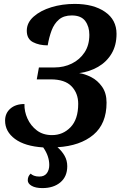

<svg xmlns="http://www.w3.org/2000/svg" viewBox="-20 -744 616 982"><path d="M197 218Q162 218 142 206.5Q122 195 122 178Q122 157 137 144Q142 150 153.5 154.5Q165 159 181 159Q207 159 219.5 142Q232 125 232 100Q232 54 201 10Q107 4 56.5 -33.5Q6 -71 6 -127Q6 -165 33 -188.5Q60 -212 105 -212Q104 -174 120.5 -137.5Q137 -101 168.5 -77Q200 -53 246 -53Q302 -53 341 -93.5Q380 -134 380 -213Q380 -267 346 -302.5Q312 -338 240 -338H168L179 -399H258Q307 -399 347.5 -419Q388 -439 412.5 -476Q437 -513 437 -566Q437 -608 416 -636.5Q395 -665 347 -665Q306 -665 281.5 -644Q257 -623 244 -588.5Q231 -554 224 -512Q180 -512 148.5 -528.5Q117 -545 117 -587Q117 -628 152 -659Q187 -690 242.5 -707Q298 -724 362 -724Q458 -724 517 -683.5Q576 -643 576 -571Q576 -512 550.5 -469.5Q525 -427 481.5 -402Q438 -377 385 -370Q414 -366 446.5 -349.5Q479 -333 502 -300.5Q525 -268 525 -219Q525 -111 457.5 -54.5Q390 2 274 9Q297 29 310.5 53Q324 77 324 106Q324 159 289 188.5Q254 218 197 218Z"/></svg>

Font: Noto Serif SemiCondensed
Style: Bold Italic
Weight: 700
Width: 4
Italic angle: -12°
Designer: Monotype Design Team
Foundry: Monotype Imaging Inc.
Version: Version 2.014